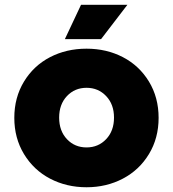

<svg xmlns="http://www.w3.org/2000/svg" viewBox="-20 -770 725 805"><path d="M514.2 -750 403.8 -606H252L319.8 -750ZM342.8 -565.9Q426.8 -565.9 495.4 -530.3Q564 -494.6 604.5 -428Q645 -361.3 645 -275.9Q645 -190.9 604.5 -124Q564 -57.1 495.1 -21Q426.3 15.1 342.8 15.1Q258.8 15.1 189.9 -21Q121.1 -57.1 80.6 -124Q40 -190.9 40 -275.9Q40 -361.3 80.6 -428Q121.1 -494.6 189.7 -530.3Q258.3 -565.9 342.8 -565.9ZM425 -367.2Q392.1 -401.9 342.8 -401.9Q293.5 -401.9 260.7 -367.2Q228 -332.5 228 -276.9Q228 -221.2 260.7 -186.5Q293.5 -151.9 342.8 -151.9Q392.1 -151.9 425 -186.5Q458 -221.2 458 -276.9Q458 -332.5 425 -367.2Z"/></svg>

Font: Stilu Bold
Style: Regular
Weight: 700
Designer: Genilson Lima Santos
Foundry: Genilson Lima Santos
Version: Version 1.200;PS 001.200;hotconv 1.0.88;makeotf.lib2.5.64775